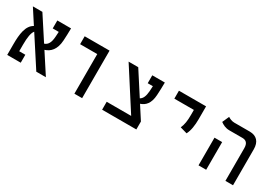

<svg xmlns="http://www.w3.org/2000/svg" viewBox="16 -1331 2898 2050"><g transform="rotate(30 1465.0 -306.0)"><path d="M416 0H534.2L374.5 -245.6C440.4 -265.6 494.1 -318.8 501 -434.1C503.4 -475.1 506.3 -534.2 506.3 -585.9H336.9V-487.8H411.1C410.2 -466.3 408.7 -444.8 407.2 -424.3C402.3 -355.5 382.8 -315.4 338.4 -300.8L152.8 -585.9H35.6L149.9 -409.7C70.8 -367.2 57.6 -255.9 57.6 -130.9V0H224.1V-98.1H148.9V-177.7C148.9 -270 158.7 -328.6 183.1 -358.9Z M885.7 0H981V-585.9H674.3V-488.3H885.7Z M1227.5 0H1649.4V-97.7L1546.4 -257.3C1605 -275.9 1650.9 -322.3 1657.2 -428.2C1659.7 -469.2 1662.6 -534.2 1662.6 -585.9H1507.8V-488.3H1571.3C1570.3 -466.3 1569.3 -444.8 1567.9 -424.3C1563 -362.3 1547.4 -323.7 1515.1 -306.2L1334.5 -585.9H1215.8L1529.3 -97.7H1227.5Z M2134.3 -232.4C2160.6 -281.2 2170.9 -352.5 2170.9 -428.2V-585.9H1836.4V-487.8H2077.1V-428.2C2077.1 -352.5 2069.8 -304.7 2048.8 -256.8Z M2747.6 0H2841.3V-444.3C2841.3 -535.2 2794.4 -585.9 2709.5 -585.9H2518.1C2486.8 -585.9 2455.1 -601.6 2440.4 -611.8L2403.3 -528.3C2429.7 -508.3 2465.8 -488.3 2514.2 -488.3H2674.8C2723.6 -488.3 2747.6 -460.9 2747.6 -402.3ZM2416 0H2510.3V-341.3H2416Z"/></g></svg>

Font: Cascadia Code PL
Style: Regular
Weight: 400
Monospace: yes
Designer: Aaron Bell
Foundry: Saja Typeworks
Version: Version 2404.023